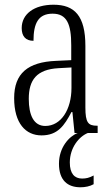

<svg xmlns="http://www.w3.org/2000/svg" viewBox="-20 -564 469 814"><path d="M156 10C225 10 253 -32 283 -89H287L296 0H309C273 14 230 61 230 130C230 201 267 230 321 230C341 230 361 226 377 217V180C358 190 345 193 328 193C296 193 276 172 276 125C276 62 315 15 352 0H394V-31H391C354 -31 342 -44 342 -108V-369C342 -497 296 -544 207 -544C124 -544 72 -504 72 -445C72 -410 89 -391 122 -391C122 -466 143 -506 203 -506C264 -506 282 -461 282 -372V-309L218 -306C98 -301 40 -253 40 -148C40 -41 89 10 156 10ZM172 -30C123 -30 102 -76 102 -145C102 -225 135 -270 229 -275L283 -278V-191C283 -100 239 -30 172 -30Z"/></svg>

Font: Noto Serif Myanmar ExtraCondensed Light
Style: Regular
Weight: 300
Width: 2
Designer: Ben Mitchell and the Monotype Design Team
Foundry: Monotype Imaging Inc.
Version: Version 2.106